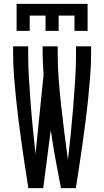

<svg xmlns="http://www.w3.org/2000/svg" viewBox="-20 -975 540 995"><path d="M66 -815V-955H434V-815H366V-894H284V-815H216V-894H134V-815ZM127 0Q118 -58 109 -116Q100 -174 92 -232Q84 -290 76.5 -348Q69 -406 63 -464.5Q57 -523 52.5 -581.5Q48 -640 48 -698V-735H126V-698Q126 -633 130 -568Q134 -503 139 -437.5Q144 -372 150.5 -307Q157 -242 164 -177L206 -589Q204 -616 202.5 -643.5Q201 -671 201 -698V-735H279V-698Q279 -629 284.5 -559.5Q290 -490 297.5 -421.5Q305 -353 314 -284Q323 -215 332 -146Q340 -215 347 -284Q354 -353 359.5 -422Q365 -491 369.5 -560Q374 -629 374 -698V-735H452V-698Q452 -640 447.5 -581.5Q443 -523 437 -464.5Q431 -406 423.5 -348Q416 -290 408 -232Q400 -174 391 -116Q382 -58 373 0H296Q281 -75 267.5 -150Q254 -225 243 -301L204 0Z"/></svg>

Font: Iosevka SS18
Style: Regular
Weight: 400
Monospace: yes
Designer: Belleve Invis
Foundry: Belleve Invis
Version: Version 25.1.1; ttfautohint (v1.8.4)